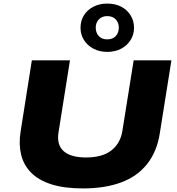

<svg xmlns="http://www.w3.org/2000/svg" viewBox="-20 -1042 991 1073"><path d="M444 11Q339 11 267 -12Q195 -35 153.5 -77.5Q112 -120 98 -178Q84 -236 95 -306L158 -705H371L307 -302Q296 -233 335.5 -197.5Q375 -162 461 -162Q552 -162 602.5 -201.5Q653 -241 664 -311L727 -705H938L874 -303Q858 -195 802 -125Q746 -55 655.5 -22Q565 11 444 11ZM579 -752Q536 -752 502 -770Q468 -788 449 -818.5Q430 -849 430 -887Q430 -926 449 -956.5Q468 -987 502 -1004.5Q536 -1022 579 -1022Q624 -1022 657.5 -1004.5Q691 -987 710 -956Q729 -925 729 -887Q729 -849 710 -818.5Q691 -788 657.5 -770Q624 -752 579 -752ZM579 -822Q610 -822 627 -840.5Q644 -859 644 -888Q644 -915 627 -933.5Q610 -952 579 -952Q550 -952 532.5 -933.5Q515 -915 515 -888Q515 -859 532 -840.5Q549 -822 579 -822Z"/></svg>

Font: Nunito Sans 10pt Expanded Black
Style: Italic
Weight: 900
Width: 7
Italic angle: -9°
Designer: Vernon Adams
Foundry: Vernon Adams
Version: Version 3.101;gftools[0.9.27]